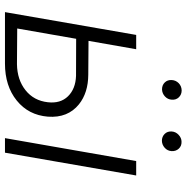

<svg xmlns="http://www.w3.org/2000/svg" viewBox="-9 -742 751 773"><g transform="rotate(90 366.5 -355.5)"><path d="M144.5 -336.4 280.8 -335.4Q353.5 -335 399.9 -297.9Q455.6 -252.9 449.7 -172.9Q443.4 -94.7 384.8 -47.4Q326.2 0 235.8 0H28.8L120.6 -528.3H178.2ZM136.2 -286.6 94.7 -49.3 238.3 -48.3Q301.3 -49.3 343.3 -82.8Q385.3 -116.2 391.6 -172.4Q397.5 -223.1 367.7 -253.7Q337.9 -284.2 285.6 -286.1ZM594.7 0H536.1L628.4 -528.3H686.5ZM302.2 -671.4Q303.2 -688 314.9 -699.5Q326.7 -710.9 343.8 -711.4Q360.8 -711.4 371.8 -700Q382.8 -688.5 381.3 -671.4Q380.4 -655.3 368.2 -644Q356 -632.8 339.8 -632.3Q322.8 -632.3 312 -643.3Q301.3 -654.3 302.2 -671.4ZM509.3 -670.9Q510.3 -687.5 522.9 -699.2Q535.6 -710.9 550.8 -710.9Q567.9 -711.4 578.6 -699.7Q589.4 -688 588.4 -670.9Q587.4 -654.3 575.2 -643.3Q563 -632.3 546.9 -631.8Q530.3 -631.8 519.3 -642.8Q508.3 -653.8 509.3 -670.9Z"/></g></svg>

Font: RobotoInd Light
Style: Italic
Weight: 300
Italic angle: -12°
Designer: Google
Version: Version 2.001151; 2014